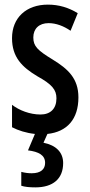

<svg xmlns="http://www.w3.org/2000/svg" viewBox="-20 -570 389 830"><path d="M253 135C253 89 223 58 168 47L185 9C270 0 319 -55 319 -149C319 -231 274 -272 207 -313C143 -352 124 -370 124 -408C124 -446 149 -470 190 -470C223 -470 256 -457 285 -437L316 -513C277 -537 235 -550 187 -550C93 -550 32 -493 32 -405C32 -323 75 -280 142 -240C205 -205 224 -182 224 -145C224 -100 198 -75 155 -75C109 -75 63 -93 32 -117V-20C59 -6 93 5 131 9L101 80C148 86 175 101 175 134C175 161 157 179 117 179C102 179 87 177 72 173V233C87 238 108 240 133 240C209 240 253 203 253 135Z"/></svg>

Font: Noto Sans Hebrew ExtraCondensed Medium
Style: Regular
Weight: 500
Width: 2
Designer: Monotype Design Team
Foundry: Monotype Imaging Inc.
Version: Version 2.004